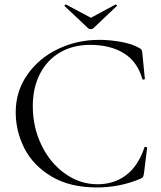

<svg xmlns="http://www.w3.org/2000/svg" viewBox="-20 -811 709 843"><path d="M590 -601Q599 -597 601.5 -592.5Q604 -588 605 -577L616 -465Q616 -462 611 -461.5Q606 -461 605 -464Q583 -541 523.5 -577.5Q464 -614 376 -614Q300 -614 243 -580.5Q186 -547 155 -486Q124 -425 124 -345Q124 -252 162.5 -173Q201 -94 266.5 -48Q332 -2 408 -2Q480 -2 533 -41.5Q586 -81 614 -163Q614 -166 618 -166Q621 -166 623.5 -165Q626 -164 626 -162L612 -49Q610 -37 607.5 -33.5Q605 -30 596 -26Q506 12 406 12Q286 12 205.5 -36.5Q125 -85 87 -160Q49 -235 49 -318Q49 -410 100 -483Q151 -556 235 -596Q319 -636 415 -636Q463 -636 512 -627Q561 -618 590 -601ZM263 -785Q263 -787 265.5 -789.5Q268 -792 270 -791L379 -733L487 -791H488Q491 -791 493 -788Q495 -785 492 -784L390 -687Q386 -683 379 -683Q371 -683 367 -687L264 -784Q264 -784 263.5 -784.5Q263 -785 263 -785Z"/></svg>

Font: Cormorant SC
Style: Regular
Weight: 400
Designer: Christian Thalmann (Catharsis Fonts)
Foundry: Catharsis Fonts
Version: Version 4.000